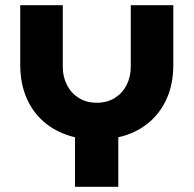

<svg xmlns="http://www.w3.org/2000/svg" viewBox="-20 -720 746 740"><path d="M269 0V-191Q205 -206 157.5 -243.5Q110 -281 84 -338.5Q58 -396 58 -471V-700H222V-462Q222 -424 238 -392.5Q254 -361 283.5 -342.5Q313 -324 353 -324Q393 -324 422.5 -342.5Q452 -361 468 -392.5Q484 -424 484 -462V-700H648V-471Q648 -396 622 -338.5Q596 -281 548 -243Q500 -205 436 -191V0Z"/></svg>

Font: MuseoModerno SemiBold
Style: Bold
Weight: 700
Version: Version 1.001